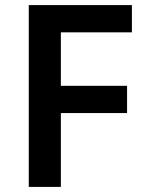

<svg xmlns="http://www.w3.org/2000/svg" viewBox="-20 -785 578 754"><path d="M219 -51V-341H479V-448H219V-658H498V-765H93V-51Z"/></svg>

Font: Noto Sans Tamil UI SemiBold
Style: Regular
Weight: 600
Designer: Jelle Bosma - Monotype Design Team
Foundry: Monotype Imaging Inc.
Version: Version 2.004